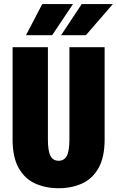

<svg xmlns="http://www.w3.org/2000/svg" viewBox="-20 -938 590 968"><path d="M275.5 11Q210 11 157.5 -12.8Q105 -36.5 74.2 -90.8Q43.5 -145 43.5 -235.5V-700H221.5V-236Q221.5 -176.5 234.5 -152Q247.5 -127.5 275.5 -127.5Q303.5 -127.5 316.8 -152Q330 -176.5 330 -236V-700H507.5V-235.5Q507.5 -145 476.8 -90.8Q446 -36.5 393.5 -12.8Q341 11 275.5 11ZM288 -760.5 392 -917.5H549L413 -760.5ZM111 -760.5 193 -917.5H348L243 -760.5Z"/></svg>

Font: Trispace SemiCondensed ExtraBold
Style: Regular
Weight: 800
Width: 4
Designer: Tyler Finck
Foundry: Etcetera Type Company
Version: Version 1.210; ttfautohint (v1.8.3)